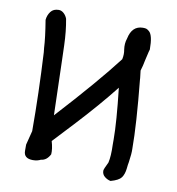

<svg xmlns="http://www.w3.org/2000/svg" viewBox="-79 -716 779 844"><g transform="rotate(10 310.0 -293.5)"><path d="M470 57Q455 54 443 44Q431 34 431 18Q431 11 447 -21Q454 -50 452 -103V-125Q452 -202 435 -353Q365 -264 270 -162L185 -71Q195 -37 193 -13Q178 16 153 18Q138 26 118 26Q77 26 77 -8V-36L93 -99Q93 -267 83 -449L81 -468Q79 -512 66 -591Q68 -612 80 -628Q92 -644 116 -644Q128 -644 138.5 -634.5Q149 -625 154 -611Q164 -558 166 -495L168 -430L175 -184Q341 -365 428 -479Q433 -502 429 -522Q425 -549 433 -572Q445 -631 494 -631Q503 -631 508.5 -629.5Q514 -628 522.5 -620.5Q531 -613 535.5 -593.5Q540 -574 540 -542Q537 -533 533 -514.5Q529 -496 528 -493Q523 -466 516 -444L520 -410V-407Q540 -207 540 -99Q541 -78 535 -38Q533 -29 531 -9Q528 17 517 32Q506 47 470 57Z"/></g></svg>

Font: Excalifont
Style: Regular
Weight: 400
Designer: Your Own Font Foundry (Virgil); Ján Filípek / DizajnDesign (Excalifont, modifications)
Foundry: Your Own Font Foundry (Virgil); Ján Filípek / DizajnDesign (Excalifont, modifications)
Version: Version 1.000;Glyphs 3.2 (3227)